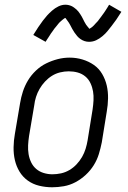

<svg xmlns="http://www.w3.org/2000/svg" viewBox="-20 -785 540 813"><path d="M201 8Q173 8 146 1.5Q119 -5 97.5 -20.5Q76 -36 62.5 -58.5Q49 -81 43 -107Q37 -133 37.5 -161.5Q38 -190 43 -218L65 -348Q69 -373 77 -397.5Q85 -422 98.5 -444.5Q112 -467 132 -486Q152 -505 175.5 -516.5Q199 -528 224 -534.5Q249 -541 275 -541Q303 -541 329.5 -533Q356 -525 377.5 -510Q399 -495 412.5 -472Q426 -449 432 -423Q438 -397 437.5 -368.5Q437 -340 432 -312L411 -182Q406 -157 398.5 -132.5Q391 -108 377 -85.5Q363 -63 343 -44.5Q323 -26 299.5 -13.5Q276 -1 250.5 3.5Q225 8 201 8ZM202 -47Q220 -47 238.5 -51Q257 -55 274 -65Q291 -75 304.5 -89.5Q318 -104 327.5 -120.5Q337 -137 342.5 -155Q348 -173 351 -191L372 -321Q375 -341 376 -360.5Q377 -380 374 -398Q371 -416 363 -433Q355 -450 341 -461.5Q327 -473 309 -478Q291 -483 271 -483Q253 -483 234.5 -478.5Q216 -474 200 -464Q184 -454 170.5 -439.5Q157 -425 147.5 -408.5Q138 -392 132.5 -374.5Q127 -357 125 -339L103 -209Q100 -189 99 -170Q98 -151 101 -132.5Q104 -114 112 -97.5Q120 -81 133.5 -69.5Q147 -58 165 -52.5Q183 -47 202 -47ZM357 -608Q347 -608 338 -611Q329 -614 321 -619.5Q313 -625 307 -632Q301 -639 295.5 -647Q290 -655 286 -662.5Q282 -670 277 -679.5Q272 -689 266.5 -696Q261 -703 257 -709Q255 -709 251.5 -706.5Q248 -704 245 -701.5Q242 -699 238 -695.5Q234 -692 232 -690Q230 -688 228 -685.5Q226 -683 224 -680.5Q222 -678 220 -675.5Q218 -673 215.5 -670Q213 -667 210.5 -664Q208 -661 206 -657.5Q204 -654 201 -650.5Q198 -647 195.5 -643Q193 -639 190.5 -635Q188 -631 185 -626.5Q182 -622 179 -617.5Q176 -613 173 -608L121 -637Q132 -655 142 -670Q152 -685 161.5 -697.5Q171 -710 179.5 -719.5Q188 -729 200.5 -740Q213 -751 227.5 -758Q242 -765 257 -765Q264 -765 270.5 -763.5Q277 -762 282.5 -759.5Q288 -757 293.5 -753Q299 -749 303.5 -745Q308 -741 312 -736Q316 -731 319.5 -725.5Q323 -720 326 -715Q329 -710 331.5 -704.5Q334 -699 337.5 -692.5Q341 -686 344.5 -680.5Q348 -675 351.5 -671.5Q355 -668 358 -663Q360 -664 363.5 -666Q367 -668 370 -670.5Q373 -673 377 -677Q381 -681 382.5 -683Q384 -685 386 -687Q388 -689 390.5 -691.5Q393 -694 395 -696.5Q397 -699 399 -702Q401 -705 403.5 -708Q406 -711 408.5 -714.5Q411 -718 413.5 -721.5Q416 -725 419 -729Q422 -733 424.5 -737Q427 -741 430 -745.5Q433 -750 436 -755Q439 -760 442 -765L494 -735Q483 -717 472.5 -702Q462 -687 452.5 -675Q443 -663 435 -653Q427 -643 414 -632Q401 -621 387 -614.5Q373 -608 357 -608Z"/></svg>

Font: Iosevka Slab Light Oblique
Style: Regular
Weight: 300
Italic angle: -9°
Monospace: yes
Designer: Belleve Invis
Foundry: Belleve Invis
Version: Version 11.1.1; ttfautohint (v1.8.3)